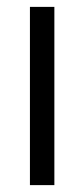

<svg xmlns="http://www.w3.org/2000/svg" viewBox="-20 -538 245 558"><path d="M138 -518V0H67V-518Z"/></svg>

Font: Nacelle Light
Style: Regular
Weight: 300
Designer: Sora Sagano
Foundry: Sora Sagano
Version: Version 1.000;FEAKit 1.0